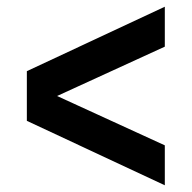

<svg xmlns="http://www.w3.org/2000/svg" viewBox="-20 -557 571 572"><path d="M471 -5 60 -197V-345L471 -537V-418L89 -243V-299L471 -124Z"/></svg>

Font: Teachers
Style: Regular
Weight: 400
Designer: Alfredo Marco Pradil, Chank Diesel
Version: Version 1.001